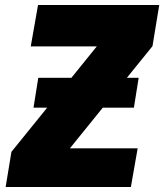

<svg xmlns="http://www.w3.org/2000/svg" viewBox="-20 -745 654 765"><path d="M25.5 -140 168 -316H113.5L132.5 -435H264.5L365.5 -560H102.5L131.5 -725H614.5L587.5 -561L485.5 -435H532.5L513.5 -316H389.5L258.5 -154H528.5L501.5 0H2.5Z"/></svg>

Font: JuliaMono Black
Style: Italic
Weight: 900
Italic angle: -9°
Monospace: yes
Designer: cormullion
Foundry: corm
Version: Version 0.057; ttfautohint (v1.8.4)